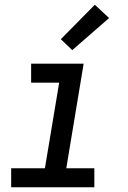

<svg xmlns="http://www.w3.org/2000/svg" viewBox="-20 -788 540 808"><path d="M377 0H27V-80H169L229 -440H111V-520H332L259 -80H377ZM284 -577 236 -623 379 -768 439 -712Z"/></svg>

Font: Iosevka Medium Oblique
Style: Regular
Weight: 500
Italic angle: -9°
Monospace: yes
Designer: Belleve Invis
Foundry: Belleve Invis
Version: Version 32.5.0; ttfautohint (v1.8.4)